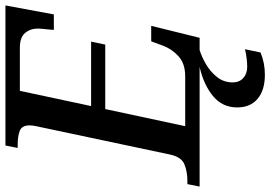

<svg xmlns="http://www.w3.org/2000/svg" viewBox="-186 -590 994 706"><g transform="rotate(-90 311.0 -237.0)"><path d="M-22 0 -13 -45H0Q33 -45 60 -56Q87 -67 96 -110L200 -601Q203 -615 203 -625Q203 -654 182.5 -661.5Q162 -669 133 -669H120L129 -714H644L611 -536H554Q554 -540 555.5 -553.5Q557 -567 558 -579Q559 -591 559 -594Q559 -622 543 -641.5Q527 -661 488 -661H330L274 -399H511L500 -347H263L200 -53H383Q430 -53 457 -77.5Q484 -102 496 -135L512 -178H569L525 0ZM389 240Q333 240 301 213.5Q269 187 269 138Q269 84 310.5 49.5Q352 15 418 0H480Q457 7 429.5 22.5Q402 38 381.5 63Q361 88 361 122Q361 146 377 160.5Q393 175 418 175Q432 175 448.5 173Q465 171 483 167L471 224Q433 240 389 240Z"/></g></svg>

Font: Noto Serif Medium
Style: Italic
Weight: 500
Italic angle: -12°
Designer: Monotype Design Team
Foundry: Monotype Imaging Inc.
Version: Version 2.014; ttfautohint (v1.8.4.7-5d5b)